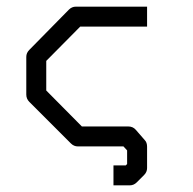

<svg xmlns="http://www.w3.org/2000/svg" viewBox="-20 -490 580 577"><path d="M422 -470V-410H221L119 -307V-218L226 -110H365Q379.5 -110 388 -100L415 -69Q422 -62 422 -49V15Q422 27 413 36L391 58Q382 67 370 67H321V7H358L362 3V-38L351 -50H214Q202 -50 193 -59L68 -184Q59 -193 59 -206V-319Q59 -331 68 -340L187 -461Q196 -470 208 -470Z"/></svg>

Font: 3270 Nerd Font
Style: Regular
Weight: 400
Monospace: yes
Version: Version 3.0.1;Nerd Fonts 3.3.0